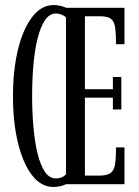

<svg xmlns="http://www.w3.org/2000/svg" viewBox="-20 -731 553 762"><path d="M192 11Q142.5 11 106.5 -36.5Q70.5 -84 51 -165.2Q31.5 -246.5 31.5 -349Q31.5 -452 51.2 -533.8Q71 -615.5 107.5 -663.2Q144 -711 193 -711Q214 -711 235.2 -703.2Q256.5 -695.5 270 -678L254 -645Q245 -663.5 229.5 -670.5Q214 -677.5 202.5 -677.5Q176.5 -677.5 158.5 -650.8Q140.5 -624 129 -577.8Q117.5 -531.5 112.5 -472.5Q107.5 -413.5 107.5 -349Q107.5 -284.5 112.8 -225.8Q118 -167 129.2 -121.2Q140.5 -75.5 158.2 -49.2Q176 -23 201.5 -23Q217 -23 228 -28.8Q239 -34.5 246.2 -43.8Q253.5 -53 256.5 -62.5L276 -30Q262 -9.5 240.5 0.8Q219 11 192 11ZM242 0V-700H474V-555.5H440.5Q440.5 -596 437.2 -620.5Q434 -645 421 -655.8Q408 -666.5 377 -666.5H317V-377H428V-425.5H461.5V-296.5H428V-343.5H317V-34H374Q405.5 -34 419.5 -45Q433.5 -56 437 -80.8Q440.5 -105.5 440.5 -146H474V0Z"/></svg>

Font: Imbue Thin 10pt
Style: Regular
Weight: 400
Version: Version 1.102